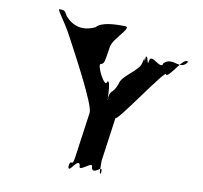

<svg xmlns="http://www.w3.org/2000/svg" viewBox="-89 -949 1090 1031"><g transform="rotate(10 456.0 -433.5)"><path d="M235 -710C264 -654 415 -379 409 -334L374 -84C365 -21 354 -84 346 -28C340 17 354 -72 348 -27C353 9 394 -91 406 -46C400 -1 478 -91 472 -46C484 -1 533 -82 525 -27C519 18 532 -73 526 -28C512 7 520 -111 516 -84L551 -334C545 -289 783 -651 777 -606C799 -596 859 -724 883 -693C877 -648 889 -741 883 -696C847 -636 800 -710 753 -665C747 -620 681 -710 675 -665C669 -619 662 -715 654 -674C648 -629 656 -717 650 -672C645 -623 652 -699 641 -648C635 -603 542 -560 536 -515C508 -443 500 -488 490 -419C484 -374 499 -464 493 -419C490 -398 494 -533 473 -515C467 -470 400 -602 423 -602C443 -608 441 -623 450 -672C456 -717 456 -721 501 -777C543 -829 528 -825 494 -825C466 -825 386 -824 361 -792C295 -760 240 -776 198 -823C181 -855 179 -853 151 -853C149 -839 188 -800 235 -710Z"/></g></svg>

Font: Hussar Przerywany
Style: Obl
Weight: 400
Foundry: Cannot Into Space Fonts
Version: Version 0.982